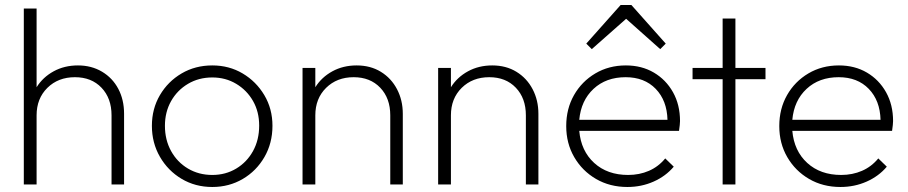

<svg xmlns="http://www.w3.org/2000/svg" viewBox="-20 -736 3624 766"><path d="M75 0V-702H126V-388Q151 -428 194 -451.5Q237 -475 291 -475Q345 -475 387 -450Q429 -425 452 -381.5Q475 -338 475 -282V0H425V-276Q425 -344 385 -386Q345 -428 279 -428Q212 -428 169 -385.5Q126 -343 126 -276V0Z M827 10Q759 10 704.5 -22.5Q650 -55 618 -110.5Q586 -166 586 -234Q586 -302 618 -356.5Q650 -411 704.5 -443Q759 -475 827 -475Q894 -475 948 -443Q1002 -411 1034.5 -356.5Q1067 -302 1067 -234Q1067 -165 1035 -109.5Q1003 -54 948.5 -22Q894 10 827 10ZM827 -38Q880 -38 922.5 -63.5Q965 -89 989.5 -133.5Q1014 -178 1014 -235Q1014 -290 989.5 -333Q965 -376 922.5 -401.5Q880 -427 827 -427Q773 -427 730 -401.5Q687 -376 662.5 -332.5Q638 -289 638 -234Q638 -178 662.5 -133.5Q687 -89 730 -63.5Q773 -38 827 -38Z M1187 0V-465H1238V-388Q1263 -428 1306 -451.5Q1349 -475 1403 -475Q1458 -475 1499.5 -449.5Q1541 -424 1564 -380Q1587 -336 1587 -282V0H1537V-276Q1537 -344 1497 -386Q1457 -428 1391 -428Q1324 -428 1281 -385.5Q1238 -343 1238 -276V0Z M1728 0V-465H1779V-388Q1804 -428 1847 -451.5Q1890 -475 1944 -475Q1999 -475 2040.5 -449.5Q2082 -424 2105 -380Q2128 -336 2128 -282V0H2078V-276Q2078 -344 2038 -386Q1998 -428 1932 -428Q1865 -428 1822 -385.5Q1779 -343 1779 -276V0Z M2483 10Q2413 10 2358 -22Q2303 -54 2271 -109Q2239 -164 2239 -233Q2239 -302 2270 -356.5Q2301 -411 2355 -443Q2409 -475 2477 -475Q2540 -475 2588.5 -446.5Q2637 -418 2665 -368Q2693 -318 2693 -253Q2693 -241 2689 -214H2291Q2298 -134 2350.5 -86Q2403 -38 2486 -38Q2531 -38 2569 -54.5Q2607 -71 2634 -104L2668 -71Q2636 -33 2587.5 -11.5Q2539 10 2483 10ZM2476 -428Q2398 -428 2348 -381.5Q2298 -335 2291 -258H2643Q2641 -335 2596 -381.5Q2551 -428 2476 -428ZM2341 -540 2319 -562 2456 -716H2499L2636 -562L2614 -540L2478 -661Z M2863 0V-420H2743V-465H2863V-662H2914V-465H3034V-420H2914V0Z M3333 10Q3263 10 3208 -22Q3153 -54 3121 -109Q3089 -164 3089 -233Q3089 -302 3120 -356.5Q3151 -411 3205 -443Q3259 -475 3327 -475Q3390 -475 3438.5 -446.5Q3487 -418 3515 -368Q3543 -318 3543 -253Q3543 -241 3539 -214H3141Q3148 -134 3200.5 -86Q3253 -38 3336 -38Q3381 -38 3419 -54.5Q3457 -71 3484 -104L3518 -71Q3486 -33 3437.5 -11.5Q3389 10 3333 10ZM3326 -428Q3248 -428 3198 -381.5Q3148 -335 3141 -258H3493Q3491 -335 3446 -381.5Q3401 -428 3326 -428Z"/></svg>

Font: Outfit ExtraLight
Style: Regular
Weight: 200
Designer: Rodrigo Fuenzalida
Foundry: fragTYPE
Version: Version 1.100; ttfautohint (v1.8.4.7-5d5b);gftools[0.9.27]